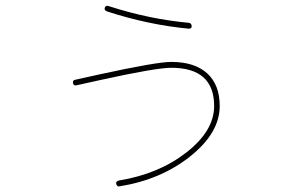

<svg xmlns="http://www.w3.org/2000/svg" viewBox="-20 -619 1040 672"><path d="M247.1 -320.3Q237.3 -318.4 235.4 -328.1Q233.4 -337.9 243.2 -339.8L327.1 -358.4Q528.3 -402.3 579.1 -402.3Q661.1 -402.3 705.1 -362.3Q749 -322.3 749 -248Q749 -154.3 646.5 -72.3Q543.9 9.8 398.4 33.2Q389.6 35.2 386.7 24.4Q384.8 15.6 396.5 12.7Q535.2 -9.8 632.3 -85.4Q729.5 -161.1 729.5 -248Q729.5 -381.8 579.1 -381.8Q526.4 -381.8 331.1 -338.9ZM354.5 -579.1Q343.8 -583 346.7 -591.8Q350.6 -601.6 360.4 -597.7Q502 -551.8 641.6 -539.1Q650.4 -537.1 650.9 -527.8Q651.4 -518.6 640.6 -518.6Q498 -532.2 354.5 -579.1Z"/></svg>

Font: Rounded-X Mgen+ 2m thin
Style: Regular
Weight: 100
Designer: [Source Han Sans]
Ryoko NISHIZUKA  (kana & ideographs); Paul D. Hunt (Latin, Greek & Cyrillic); Wenlong ZHANG  (bopomofo
Version: Version 1.059.20150602